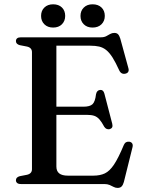

<svg xmlns="http://www.w3.org/2000/svg" viewBox="-20 -878 685 916"><path d="M205 -369H378Q409 -369 421.5 -381Q434 -393 438 -428Q440 -438 444.8 -443Q449.5 -448 457.5 -449Q473 -450.5 478 -431.5L515.5 -287.5Q518 -277 515.2 -271Q512.5 -265 504 -262Q496 -260 489.2 -262.8Q482.5 -265.5 477.5 -273Q465 -296.5 454 -308.8Q443 -321 429.5 -325.5Q416 -330 395.5 -330H205ZM56 -682Q56 -690.5 61.8 -695.2Q67.5 -700 80 -700H460.5Q476.5 -700 486.5 -705.2Q496.5 -710.5 505.5 -715.8Q514.5 -721 525.5 -721Q537 -721 543.2 -714.5Q549.5 -708 554 -693.5L592.5 -553Q595.5 -543 592.2 -536.2Q589 -529.5 580 -527Q570 -524 562 -527.8Q554 -531.5 549 -542Q531.5 -580.5 516.8 -603.8Q502 -627 486.8 -639.2Q471.5 -651.5 453.2 -655.8Q435 -660 410.5 -660H249V-83.5Q249 -61.5 262.5 -50.8Q276 -40 304 -40H425Q457.5 -40 480.2 -50.8Q503 -61.5 524 -93Q545 -124.5 571 -187Q575 -196 581.8 -199.5Q588.5 -203 596.5 -202Q606.5 -200.5 610.8 -193.5Q615 -186.5 612 -175L571 -10Q567 4.5 560.2 11.5Q553.5 18.5 541 18.5Q531 18.5 522.2 13.8Q513.5 9 503 4.5Q492.5 0 477.5 0H80Q67.5 0 61.8 -5Q56 -10 56 -18Q56 -32.5 74.5 -37.5L108 -44Q120 -46.5 126.2 -53.2Q132.5 -60 132.5 -70.5V-629.5Q132.5 -640 126.2 -646.8Q120 -653.5 108 -656L74.5 -662.5Q56 -667.5 56 -682ZM233.5 -746.5Q207.5 -746.5 191.8 -762Q176 -777.5 176 -802Q176 -827 191.8 -842.2Q207.5 -857.5 233.5 -857.5Q260 -857.5 275.5 -842.2Q291 -827 291 -802Q291 -778 275.5 -762.2Q260 -746.5 233.5 -746.5ZM421.5 -746.5Q395.5 -746.5 379.8 -762Q364 -777.5 364 -802Q364 -826.5 379.8 -842Q395.5 -857.5 421.5 -857.5Q448.5 -857.5 464.2 -842.2Q480 -827 480 -802Q480 -778 464.2 -762.2Q448.5 -746.5 421.5 -746.5Z"/></svg>

Font: Fraunces 16pt
Style: Regular
Weight: 400
Version: Version 1.000;[b76b70a41]